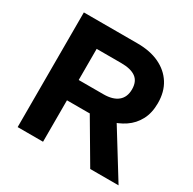

<svg xmlns="http://www.w3.org/2000/svg" viewBox="-155 -858 1019 1015"><g transform="rotate(30 354.5 -350.0)"><path d="M76 0V-700H404Q481 -700 537 -673.5Q593 -647 624 -598Q655 -549 655 -480Q655 -420 632 -377Q609 -334 569 -307Q529 -280 475 -266.5Q421 -253 359 -253H231V0ZM519 0 359 -272 506 -301 692 0ZM231 -377H382Q439 -377 469.5 -402Q500 -427 500 -475Q500 -523 470 -545Q440 -567 381 -567H231Z"/></g></svg>

Font: REM Medium SemiBold
Style: Regular
Weight: 600
Version: Version 1.005;gftools[0.9.28]